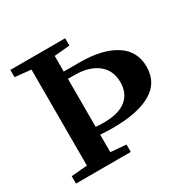

<svg xmlns="http://www.w3.org/2000/svg" viewBox="-147 -816 977 970"><g transform="rotate(-30 341.0 -331.5)"><path d="M29.3 0V-43L122.6 -51.3V-611.3L29.3 -620.6V-663.1H349.1V-620.6L258.8 -612.3V-521H351.6Q482.9 -521 558.3 -473.1Q633.8 -425.3 633.8 -333.5Q633.8 -240.2 555.2 -195.1Q476.6 -149.9 330.6 -149.9Q294.9 -149.9 258.8 -152.8V-50.8L349.1 -43V0ZM258.8 -478.5V-198.2Q276.9 -196.3 305.7 -196.3Q392.6 -196.3 436.3 -231.7Q480 -267.1 480 -331.5Q480 -401.9 430.2 -440.2Q380.4 -478.5 297.4 -478.5Z"/></g></svg>

Font: Elstob 6pt SemiBold
Style: Regular
Weight: 600
Designer: Peter S. Baker
Version: Version 1.015